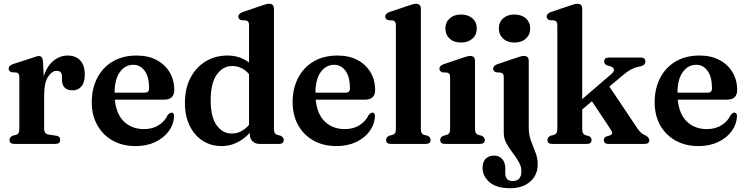

<svg xmlns="http://www.w3.org/2000/svg" viewBox="-20 -763 3956 1018"><path d="M208 -437 212 -358.5Q229.5 -413.5 263.8 -441Q298 -468.5 338.5 -468.5Q381.5 -468.5 405.5 -442.5Q429.5 -416.5 429.5 -367.5Q429.5 -325.5 411.8 -304.8Q394 -284 366 -284Q309.5 -284 308.5 -340V-357Q308.5 -387.5 280.5 -387.5Q255 -387.5 234.5 -355.5Q214 -323.5 214 -259V-81.5Q214 -53 237.5 -49.5L278 -43.5Q299 -40.5 299 -21Q299 0 273.5 0H55.5Q30.5 0 30.5 -21Q30.5 -35.5 47 -43.5L65.5 -48Q74.5 -51 78.5 -58Q82.5 -65 82.5 -80.5V-352.5Q82.5 -365.5 78.8 -371Q75 -376.5 67 -378.5L41.5 -380Q26 -385.5 26 -399Q26 -414.5 48 -423L146 -454.5Q176.5 -466 186.5 -466Q205 -466 208 -437Z M904 -286Q904 -234.5 849 -234.5H589Q596.5 -157 638 -117.8Q679.5 -78.5 743.5 -78.5Q788 -78.5 821 -99Q854 -119.5 869 -152.5Q881 -166 889.5 -166Q903.5 -165.5 903 -146Q901 -103.5 875 -67.8Q849 -32 803.8 -10.2Q758.5 11.5 699 11.5Q629.5 11.5 577.2 -17.8Q525 -47 495.8 -99.5Q466.5 -152 466.5 -221.5Q466.5 -293 495.2 -349Q524 -405 577.2 -436.8Q630.5 -468.5 705 -468.5Q766 -468.5 810.5 -444.8Q855 -421 879.5 -379.8Q904 -338.5 904 -286ZM687 -419.5Q644 -419.5 616 -381.5Q588 -343.5 587.5 -271.5H746.5Q770.5 -271.5 770.5 -294.5Q770.5 -355.5 747 -387.5Q723.5 -419.5 687 -419.5Z M960.5 -216.5Q960.5 -294.5 990.2 -351Q1020 -407.5 1071.2 -438Q1122.5 -468.5 1186 -468.5Q1252.5 -468.5 1300.5 -431.5V-629Q1300.5 -641.5 1296.5 -647Q1292.5 -652.5 1285 -654.5L1259.5 -656Q1243.5 -661.5 1243.5 -675Q1243.5 -690.5 1266 -699L1363.5 -732Q1379 -737.5 1388.8 -740.2Q1398.5 -743 1407 -743Q1432.5 -743 1432.5 -716V-81Q1432.5 -65 1436.8 -58Q1441 -51 1449.5 -48L1467.5 -43.5Q1484.5 -35.5 1484.5 -21Q1484.5 0 1459.5 0H1356Q1333.5 0 1319 -14Q1304.5 -28 1304.5 -50.5V-58.5Q1272.5 -24.5 1235.2 -6.5Q1198 11.5 1155 11.5Q1098 11.5 1054.2 -17Q1010.5 -45.5 985.5 -96.8Q960.5 -148 960.5 -216.5ZM1097 -230.5Q1097 -142.5 1128.8 -98.8Q1160.5 -55 1209 -55Q1260.5 -55 1300.5 -101V-370Q1263.5 -413 1211 -413Q1162.5 -413 1129.8 -368Q1097 -323 1097 -230.5Z M1969 -286Q1969 -234.5 1914 -234.5H1654Q1661.5 -157 1703 -117.8Q1744.5 -78.5 1808.5 -78.5Q1853 -78.5 1886 -99Q1919 -119.5 1934 -152.5Q1946 -166 1954.5 -166Q1968.5 -165.5 1968 -146Q1966 -103.5 1940 -67.8Q1914 -32 1868.8 -10.2Q1823.5 11.5 1764 11.5Q1694.5 11.5 1642.2 -17.8Q1590 -47 1560.8 -99.5Q1531.5 -152 1531.5 -221.5Q1531.5 -293 1560.2 -349Q1589 -405 1642.2 -436.8Q1695.5 -468.5 1770 -468.5Q1831 -468.5 1875.5 -444.8Q1920 -421 1944.5 -379.8Q1969 -338.5 1969 -286ZM1752 -419.5Q1709 -419.5 1681 -381.5Q1653 -343.5 1652.5 -271.5H1811.5Q1835.5 -271.5 1835.5 -294.5Q1835.5 -355.5 1812 -387.5Q1788.5 -419.5 1752 -419.5Z M2211.5 -716V-81Q2211.5 -65 2215.5 -58Q2219.5 -51 2228 -48L2246.5 -43.5Q2263 -35.5 2263 -21Q2263 0 2238 0H2051.5Q2027 0 2027 -21Q2027 -35.5 2043.5 -43.5L2062 -48Q2071 -51 2075 -58Q2079 -65 2079 -81V-629Q2079 -641.5 2075.2 -647Q2071.5 -652.5 2063.5 -654.5L2038.5 -656Q2022.5 -661.5 2022.5 -675Q2022.5 -690.5 2044.5 -699L2142.5 -732Q2172.5 -743 2185.5 -743Q2211.5 -743 2211.5 -716Z M2424.5 -537.5Q2386.5 -537.5 2364 -558.2Q2341.5 -579 2341.5 -612Q2341.5 -645 2364.2 -665.5Q2387 -686 2424.5 -686Q2462 -686 2485 -665.5Q2508 -645 2508 -612Q2508 -579 2485 -558.2Q2462 -537.5 2424.5 -537.5ZM2498.5 -439.5V-81Q2498.5 -65.5 2502.8 -58.2Q2507 -51 2515.5 -48L2533.5 -43.5Q2550.5 -35.5 2550.5 -21Q2550.5 0 2525.5 0H2339Q2314 0 2314 -21Q2314 -35.5 2330.5 -43L2349.5 -48Q2358 -51 2362.2 -58Q2366.5 -65 2366.5 -81V-352.5Q2366.5 -365.5 2362.8 -370.8Q2359 -376 2351 -378L2325.5 -379.5Q2310 -385 2310 -399Q2310 -414 2332 -422.5L2429.5 -455.5Q2459.5 -466.5 2473 -466.5Q2498.5 -466.5 2498.5 -439.5Z M2707.5 -537.5Q2670 -537.5 2647.5 -558.2Q2625 -579 2625 -612Q2625 -645 2647.5 -665.5Q2670 -686 2707.5 -686Q2745.5 -686 2768.2 -665.5Q2791 -645 2791 -612Q2791 -579 2768.2 -558.2Q2745.5 -537.5 2707.5 -537.5ZM2783.5 -85Q2783.5 -48.5 2795.2 -16.8Q2807 15 2819 45.2Q2831 75.5 2831 108Q2831 165 2791.2 200Q2751.5 235 2684 235Q2612.5 235 2575.5 202.8Q2538.5 170.5 2538.5 128Q2538.5 95.5 2555 78.8Q2571.5 62 2599.5 62Q2626.5 62 2642.8 80.5Q2659 99 2659 128.5V154.5Q2659 197 2698.5 197Q2744.5 196.5 2744.5 144.5Q2744.5 119 2730.2 94.8Q2716 70.5 2697.5 46.2Q2679 22 2665 -3.5Q2651 -29 2651 -57.5V-352.5Q2651 -365.5 2647.2 -370.8Q2643.5 -376 2635.5 -378L2610.5 -379.5Q2594.5 -385 2594.5 -399Q2594.5 -414 2616.5 -422.5L2714 -455.5Q2744.5 -466.5 2758 -466.5Q2783.5 -466.5 2783.5 -439.5Z M2907 0Q2882.5 0 2882.5 -21Q2882.5 -35.5 2899.5 -43.5L2918 -48Q2926.5 -51 2930.8 -58Q2935 -65 2935 -81V-629Q2935 -641.5 2931.2 -647Q2927.5 -652.5 2919.5 -654.5L2894 -656Q2878.5 -661.5 2878.5 -675Q2878.5 -690.5 2900.5 -699L2998 -732Q3013.5 -737.5 3023.2 -740.2Q3033 -743 3042 -743Q3067 -743 3067 -716V-237.5L3222 -371Q3237 -384 3235 -395.2Q3233 -406.5 3216 -411.5L3198.5 -416.5Q3183.5 -423 3183.5 -436.5Q3183.5 -458 3209 -458H3377Q3402 -458 3402 -437Q3402 -427.5 3395.8 -420.8Q3389.5 -414 3369.5 -410Q3345 -405 3325 -394.2Q3305 -383.5 3278 -360.5L3211 -304L3361.5 -79.5Q3372.5 -64.5 3380.8 -57.5Q3389 -50.5 3402 -45.5Q3423 -33 3423 -20Q3423 0 3398 0H3204Q3181.5 0 3181.5 -21Q3181.5 -33.5 3195.5 -39.5L3212 -44.5Q3226 -49.5 3225.8 -57.8Q3225.5 -66 3213 -84L3118.5 -226L3067 -182.5V-81Q3067 -64.5 3071 -57.2Q3075 -50 3083.5 -46.5L3102 -41.5Q3116.5 -34.5 3116.5 -21.5Q3116.5 0 3092.5 0Z M3888.5 -286Q3888.5 -234.5 3833.5 -234.5H3573.5Q3581 -157 3622.5 -117.8Q3664 -78.5 3728 -78.5Q3772.5 -78.5 3805.5 -99Q3838.5 -119.5 3853.5 -152.5Q3865.5 -166 3874 -166Q3888 -165.5 3887.5 -146Q3885.5 -103.5 3859.5 -67.8Q3833.5 -32 3788.2 -10.2Q3743 11.5 3683.5 11.5Q3614 11.5 3561.8 -17.8Q3509.5 -47 3480.2 -99.5Q3451 -152 3451 -221.5Q3451 -293 3479.8 -349Q3508.5 -405 3561.8 -436.8Q3615 -468.5 3689.5 -468.5Q3750.5 -468.5 3795 -444.8Q3839.5 -421 3864 -379.8Q3888.5 -338.5 3888.5 -286ZM3671.5 -419.5Q3628.5 -419.5 3600.5 -381.5Q3572.5 -343.5 3572 -271.5H3731Q3755 -271.5 3755 -294.5Q3755 -355.5 3731.5 -387.5Q3708 -419.5 3671.5 -419.5Z"/></svg>

Font: Fraunces 72pt S050 SemiBold
Style: Regular
Weight: 600
Version: Version 1.000; ttfautohint (v1.8.3)